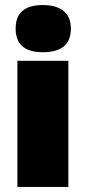

<svg xmlns="http://www.w3.org/2000/svg" viewBox="-20 -741 340 761"><path d="M251 -500V0H49V-500ZM150 -721Q204 -721 232.5 -697Q261 -673 261 -628Q261 -534 150 -534Q42 -534 42 -628Q42 -721 150 -721Z"/></svg>

Font: Prodigy Sans ExtraBold
Style: Regular
Weight: 800
Designer: Wei Huang
Foundry: Wei Huang
Version: Version 1.003; ttfautohint (v1.8.3)